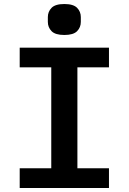

<svg xmlns="http://www.w3.org/2000/svg" viewBox="-20 -935 640 955"><path d="M78 0V-98H235V-600H78V-698H522V-600H365V-98H522V0ZM300 -761Q255 -761 236.5 -780Q218 -799 218 -826V-850Q218 -877 236.5 -896Q255 -915 300 -915Q345 -915 363.5 -896Q382 -877 382 -850V-826Q382 -799 363.5 -780Q345 -761 300 -761Z"/></svg>

Font: IBM Plex Mono SemiBold
Style: Regular
Weight: 600
Monospace: yes
Designer: Mike Abbink, Paul van der Laan, Pieter van Rosmalen
Foundry: Bold Monday
Version: Version 2.3